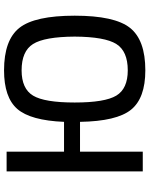

<svg xmlns="http://www.w3.org/2000/svg" viewBox="88 -832 756 973"><g transform="rotate(-90 466.5 -345.0)"><path d="M185 -399H336Q343 -569 401.5 -636Q460 -703 597 -703Q751 -703 812.5 -625Q874 -547 874 -345Q874 -143 812.5 -65Q751 13 597 13Q456 13 397.5 -59.5Q339 -132 336 -318H185V0H85V-690H185ZM597 -76Q694 -76 730.5 -134Q767 -192 768 -345Q767 -498 730.5 -556Q694 -614 597 -614Q504 -614 469 -556Q434 -498 434 -345Q434 -192 469 -134Q504 -76 597 -76Z"/></g></svg>

Font: Exo 2.0 Medium
Style: Regular
Weight: 500
Designer: Natanael Gama
Version: Version 1.001;PS 001.001;hotconv 1.0.70;makeotf.lib2.5.58329